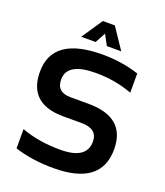

<svg xmlns="http://www.w3.org/2000/svg" viewBox="-159 -990 943 1100"><g transform="rotate(20 312.5 -439.5)"><path d="M61 -29.3V-146.5Q166 -107.4 298.3 -107.4Q459 -107.4 459 -214.8Q459 -293 360.4 -293H251Q36.6 -293 36.6 -488.3Q36.6 -703.1 341.8 -703.1Q459 -703.1 564 -668.9V-551.8Q459 -590.8 341.8 -590.8Q166 -590.8 166 -488.3Q166 -410.2 251 -410.2H360.4Q588.4 -410.2 588.4 -214.8Q588.4 4.9 298.3 4.9Q166 4.9 61 -29.3ZM275.9 -883.8H349.1L434.6 -756.8H346.7L312.5 -820.3L278.3 -756.8H190.4Z"/></g></svg>

Font: SansationBold
Style: Bold
Weight: 700
Designer: Bernd Montag
Version: Version 1.301